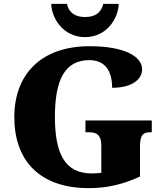

<svg xmlns="http://www.w3.org/2000/svg" viewBox="-20 -963 850 993"><path d="M420 -771C532 -771 592 -868 594 -943H514C503 -895 469 -875 420 -875C371 -875 337 -895 326 -943H245C247 -868 307 -771 420 -771ZM440 10C534 10 618 -10 704 -50V-202C704 -255 713 -279 756 -279H765V-340H422V-279H441C490 -279 504 -255 504 -206V-69C485 -67 469 -66 454 -66C315 -66 264 -170 264 -358C264 -546 313 -652 442 -652C517 -652 560 -604 560 -509C667 -509 715 -555 715 -605C715 -671 623 -724 444 -724C188 -724 54 -574 54 -358C54 -137 180 10 440 10Z"/></svg>

Font: Noto Serif Malayalam Black
Style: Regular
Weight: 900
Designer: Indian type Foundry, Jelle Bosma, Monotype Design Team
Foundry: Monotype Imaging Inc.
Version: Version 2.104